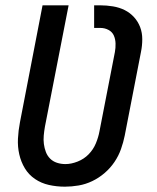

<svg xmlns="http://www.w3.org/2000/svg" viewBox="-20 -690 590 722"><path d="M224 12Q193 12 164 5.5Q135 -1 111.5 -17Q88 -33 73.5 -57Q59 -81 52.5 -109.5Q46 -138 47.5 -168.5Q49 -199 55 -230L140 -670H238L149 -214Q146 -197 144.5 -180.5Q143 -164 145 -148.5Q147 -133 152.5 -118.5Q158 -104 168.5 -93.5Q179 -83 194 -78Q209 -73 226 -73Q248 -73 272 -82.5Q296 -92 313.5 -110Q331 -128 340.5 -151Q350 -174 354 -196L412 -494Q415 -510 414.5 -526.5Q414 -543 408 -556.5Q402 -570 388 -577.5Q374 -585 357 -585H334V-670H357Q381 -670 405 -666Q429 -662 449 -652Q469 -642 484 -625.5Q499 -609 507 -588Q515 -567 515 -542.5Q515 -518 510 -494L449 -180Q444 -155 435 -129.5Q426 -104 410.5 -81Q395 -58 373.5 -39.5Q352 -21 327 -9Q302 3 275.5 7.5Q249 12 224 12Z"/></svg>

Font: Lode Dark
Style: Bold Italic
Weight: 700
Italic angle: -11°
Monospace: yes
Designer: Belleve Invis
Foundry: Belleve Invis
Version: Version 29.2.0; ttfautohint (v1.8.3)